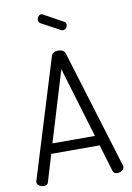

<svg xmlns="http://www.w3.org/2000/svg" viewBox="-102 -1018 744 1081"><g transform="rotate(-10 270.0 -477.5)"><path d="M21 -28C21 -20 25 -13.3 33 -8C41 -2.7 49.7 0 59 0C73.7 0 82.3 -5.7 85 -17L131 -171H408L454 -17C458 -5.7 466.3 0 479 0C488.3 0 497.3 -2.8 506 -8.5C514.7 -14.2 519 -21 519 -29C519 -29.7 518.8 -30.7 518.5 -32C518.2 -33.3 518 -34.3 518 -35L310 -714C304.7 -729.3 291.3 -737 270 -737C248.7 -737 235.7 -729.3 231 -714L22 -35C21.3 -33.7 21 -31.3 21 -28ZM148 -228 270 -631 391 -228ZM188 -927C188 -916.3 192.3 -909 201 -905L307 -848C310.3 -846 313.7 -845 317 -845C323.7 -845 329.7 -847.8 335 -853.5C340.3 -859.2 343 -865.7 343 -873C343 -881.7 339.3 -887.7 332 -891L221 -952C217.7 -954 214.7 -955 212 -955C205.3 -955 199.7 -952 195 -946C190.3 -940 188 -933.7 188 -927Z"/></g></svg>

Font: Terminal Dosis
Style: Book
Weight: 400
Designer: EdgarTolentino, PabloImpallari, IginoMarini
Foundry: EdgarTolentino, PabloImpallari, IginoMarini
Version: Version 1.006